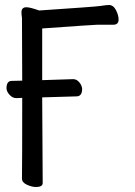

<svg xmlns="http://www.w3.org/2000/svg" viewBox="-20 -734 540 769"><path d="M124 15Q108 15 88 6Q68 -3 68 -19Q69 -81 69 -342L45 -341Q31 -341 19 -353.5Q7 -366 6 -380Q6 -410 27 -410Q48 -410 69 -411L68 -662Q66 -675 66 -685Q66 -705 86 -705Q100 -705 137 -692Q361 -707 381 -710Q407 -714 416 -714Q434 -714 444.5 -693.5Q455 -673 455 -656Q455 -635 434 -635H370Q358 -635 149 -620V-413L273 -417Q287 -417 297.5 -404.5Q308 -392 309 -378Q309 -348 286 -348L149 -344L151 -1Q151 15 124 15Z"/></svg>

Font: LXGW WenKai Mono Medium
Style: Regular
Weight: 500
Monospace: yes
Designer: LXGW / Fontworks Inc.
Foundry: LXGW / Fontworks Inc.
Version: Version 1.520; June 14, 2025